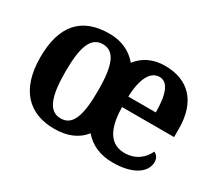

<svg xmlns="http://www.w3.org/2000/svg" viewBox="-109 -757 1090 975"><g transform="rotate(30 436.5 -269.5)"><path d="M285 10C359 10 418 -13 457 -63C497 -16 554 10 627 10C756 10 812 -44 812 -98C812 -120 802 -136 784 -144C763 -98 720 -62 655 -62C551 -62 530 -168 529 -258H834V-307C834 -466 751 -549 615 -549C547 -549 493 -524 455 -475C414 -524 358 -549 288 -549C127 -549 43 -458 43 -270C43 -82 135 10 285 10ZM287 -52C216 -52 190 -127 190 -270C190 -413 215 -486 286 -486C356 -486 382 -415 382 -271C382 -121 357 -52 287 -52ZM691 -320H530C533 -427 566 -486 618 -486C669 -486 691 -424 691 -320Z"/></g></svg>

Font: Noto Serif Tamil SemiCondensed
Style: Bold
Weight: 700
Width: 4
Designer: Indian Type Foundry, Tom Grace, and the Monotype Design Team
Foundry: Monotype Imaging Inc.
Version: Version 2.004